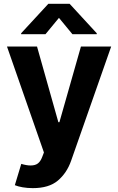

<svg xmlns="http://www.w3.org/2000/svg" viewBox="-20 -792 626 1017"><path d="M176.1 -545.5 289.1 -144.9H294.7L408.7 -545.5H568.9L356.9 58.9Q334.2 124.3 286.2 164.8Q239 204.5 153.8 204.5Q125 204.5 100 200.1Q74.9 195.7 58.6 188.9L92.7 76Q120.4 84.5 142 84.5Q166.9 84.5 180.9 73.5Q195 62.5 203.8 38.7L212.7 15.6L17 -545.5ZM92 -610.8V-615.8L236.2 -772H348.7L492.5 -615.8V-610.8H363.6L292.3 -697.4L220.9 -610.8Z"/></svg>

Font: Inter P
Style: Bold
Weight: 700
Designer: Rasmus Andersson
Foundry: rsms
Version: Version 3.018;git-588b23468